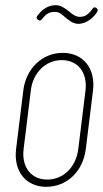

<svg xmlns="http://www.w3.org/2000/svg" viewBox="-20 -713 398 741"><path d="M283 -621C300 -621 329 -631 351 -661C359 -671 358 -678 353 -681L351 -683C346 -686 340 -685 337 -679C319 -654 305 -648 288 -648C271 -648 258 -659 245 -670C230 -681 216 -693 195 -693C171 -693 146 -682 124 -652C120 -646 120 -642 125 -638L128 -636C132 -632 137 -633 142 -639C160 -663 174 -667 192 -667C210 -667 219 -657 233 -645C247 -634 262 -621 283 -621ZM158 8C239 8 300 -52 311 -137L339 -364C349 -448 302 -509 222 -509C143 -509 80 -448 70 -364L42 -137C32 -52 80 8 158 8ZM162 -20C100 -20 63 -68 71 -137L99 -364C107 -433 157 -481 218 -481C281 -481 318 -433 310 -364L282 -137C273 -68 225 -20 162 -20Z"/></svg>

Font: Barlow Condensed Thin
Style: Italic
Weight: 250
Width: 3
Italic angle: -7°
Designer: Jeremy Tribby
Foundry: Tribby Type
Version: Version 1.422;hotconv 1.0.109;makeotfexe 2.5.65596